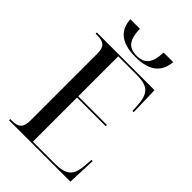

<svg xmlns="http://www.w3.org/2000/svg" viewBox="-263 -1004 1104 1104"><g transform="rotate(45 288.5 -452.0)"><path d="M290 -771C405 -771 458 -819 465 -904H387C384 -815 355 -781 290 -781C226 -781 196 -815 194 -904H116C122 -819 174 -771 290 -771ZM34 0H533L540 -174H530L527 -130C521 -38 490 -10 392 -10H218V-369H451V-379H218V-704H365C461 -704 490 -676 496 -580L498 -540H508L503 -714H34V-704H50C100 -704 122 -686 122 -632V-83C122 -29 99 -10 50 -10H34Z"/></g></svg>

Font: Noto Serif Display SemiCondensed
Style: Regular
Weight: 400
Width: 4
Designer: Monotype Design Team
Foundry: Monotype Imaging Inc.
Version: Version 2.009